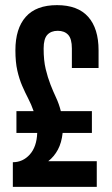

<svg xmlns="http://www.w3.org/2000/svg" viewBox="-20 -728 436 748"><path d="M44 -295H111Q102 -321 90 -344Q78 -367 66.5 -393.5Q55 -420 47.5 -453Q40 -486 40 -532Q40 -617 80.5 -662.5Q121 -708 202 -708Q283 -708 323.5 -662.5Q364 -617 364 -532V-463H260V-539Q260 -577 245.5 -592.5Q231 -608 205 -608Q179 -608 164.5 -592.5Q150 -577 150 -539Q150 -492 158 -459Q166 -426 176.5 -399Q187 -372 198.5 -347.5Q210 -323 217 -295H338V-210H224Q220 -172 205.5 -145Q191 -118 168 -100H357V0H30V-96Q69 -96 96 -126Q123 -156 125 -210H44Z"/></svg>

Font: BebasNeueW03-Regular
Style: Regular
Weight: 400
Designer: Ryoichi Tsunekawa
Foundry: Ryoichi Tsunekawa
Version: Version 1.30